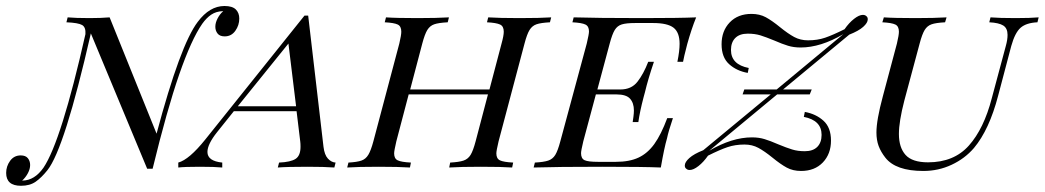

<svg xmlns="http://www.w3.org/2000/svg" viewBox="-79 -547 3412 627"><path d="M702.4 -486.3Q702.4 -464.5 689.5 -446.4Q676.6 -428.2 654.8 -428.2Q638.7 -428.2 631.5 -437.5Q624.2 -446.8 624.2 -459.7Q624.2 -472.6 631.5 -486.7Q638.7 -500.8 650 -510.5H647.6Q626.6 -509.7 610.9 -499.2Q595.2 -488.7 581.5 -469.4Q546 -418.5 506 -303.2Q466.1 -187.9 419.4 4H401.6L217.7 -437.9Q131.5 -60.5 75.8 8.9Q56.5 33.1 37.5 46.4Q18.5 59.7 -10.5 59.7Q-58.9 59.7 -58.9 17.7Q-58.9 -4 -46 -21.8Q-33.1 -39.5 -11.3 -39.5Q4.8 -39.5 12.1 -30.2Q19.4 -21 19.4 -8.1Q19.4 4.8 12.1 18.5Q4.8 32.3 -6.5 42.7H-4.8Q33.9 41.9 62.9 0.8Q121 -85.5 200 -435.5Q201.6 -458.1 189.1 -465.3Q176.6 -472.6 137.9 -474.2L141.9 -490.3Q167.7 -487.9 213.7 -487.9Q250.8 -487.9 279 -490.3L432.3 -110.5Q509.7 -400.8 566.9 -475.8Q605.6 -527.4 654 -527.4Q679.8 -527.4 691.1 -516.1Q702.4 -504.8 702.4 -486.3Z M1016.9 -16.1 1012.9 0Q980.6 -2.4 925 -2.4Q859.7 -2.4 828.2 0L832.3 -16.1Q870.2 -17.7 886.3 -28.2Q902.4 -38.7 902.4 -67.7Q902.4 -78.2 901.6 -83.9L889.5 -183.9H684.7L629.8 -115.3Q598.4 -75.8 598.4 -50.8Q598.4 -21 646.8 -16.1V0Q622.6 -2.4 573.4 -2.4Q524.2 -2.4 503.2 0V-16.1Q538.7 -25.8 591.1 -91.1L915.3 -496H927.4L977.4 -67.7Q980.6 -41.1 991.9 -29Q1003.2 -16.9 1016.9 -16.1ZM887.9 -200 862.9 -404.8 697.6 -200Z M1721 -490.3 1716.9 -474.2Q1687.1 -472.6 1673 -467.7Q1658.9 -462.9 1650.4 -449.2Q1641.9 -435.5 1633.9 -404.8L1549.2 -85.5Q1541.9 -54.8 1541.9 -46Q1541.9 -29 1553.6 -23.4Q1565.3 -17.7 1596.8 -16.1L1593.5 0Q1559.7 -2.4 1490.3 -2.4Q1425.8 -2.4 1387.9 0L1391.1 -16.1Q1420.2 -17.7 1434.7 -22.6Q1449.2 -27.4 1457.7 -41.1Q1466.1 -54.8 1474.2 -85.5L1514.5 -238.7H1255.6L1215.3 -85.5Q1208.1 -54.8 1208.1 -46Q1208.1 -29 1219.8 -23.4Q1231.5 -17.7 1262.9 -16.1L1259.7 0Q1222.6 -2.4 1157.3 -2.4Q1090.3 -2.4 1054.8 0L1058.9 -16.1Q1087.1 -17.7 1101.2 -22.6Q1115.3 -27.4 1123.8 -41.5Q1132.3 -55.6 1140.3 -85.5L1225 -404.8Q1231.5 -432.3 1231.5 -443.5Q1231.5 -461.3 1219.8 -466.9Q1208.1 -472.6 1177.4 -474.2L1181.5 -490.3Q1214.5 -487.9 1283.9 -487.9Q1348.4 -487.9 1387.1 -490.3L1383.1 -474.2Q1353.2 -472.6 1339.1 -467.7Q1325 -462.9 1316.5 -449.2Q1308.1 -435.5 1300 -404.8L1260.5 -254.8H1519.4L1558.9 -404.8Q1566.1 -430.6 1566.1 -443.5Q1566.1 -461.3 1554 -466.9Q1541.9 -472.6 1511.3 -474.2L1515.3 -490.3Q1551.6 -487.9 1616.9 -487.9Q1685.5 -487.9 1721 -490.3Z M2194.4 -490.3Q2179 -452.4 2165.3 -403.2Q2153.2 -356.5 2151.6 -345.2H2133.1Q2140.3 -380.6 2140.3 -404Q2140.3 -441.1 2120.6 -456.5Q2100.8 -471.8 2054 -471.8H1995.2Q1966.1 -471.8 1951.6 -467.3Q1937.1 -462.9 1928.6 -449.2Q1920.2 -435.5 1912.1 -404.8L1871.8 -254.8H1946.8Q1983.1 -254.8 2002.8 -280.2Q2022.6 -305.6 2037.9 -345.2H2056.5Q2037.1 -287.9 2027.4 -246.8L2022.6 -229Q2010.5 -183.1 2005.6 -148.4H1987.1Q1987.9 -153.2 1989.5 -165.3Q1991.1 -177.4 1991.1 -186.3Q1991.1 -210.5 1978.6 -224.6Q1966.1 -238.7 1933.9 -238.7H1866.9L1825.8 -85.5Q1818.5 -54.8 1818.5 -46.8Q1818.5 -29 1830.2 -23.8Q1841.9 -18.5 1873.4 -18.5H1932.3Q1976.6 -18.5 2006 -32.3Q2035.5 -46 2057.7 -76.6Q2079.8 -107.3 2100 -161.3H2118.5Q2104 -118.5 2099.2 -95.2Q2090.3 -65.3 2079 0Q2022.6 -2.4 1889.5 -2.4Q1740.3 -2.4 1663.7 0L1667.7 -16.1Q1696.8 -17.7 1711.3 -22.6Q1725.8 -27.4 1734.3 -41.1Q1742.7 -54.8 1750.8 -85.5L1837.1 -404.8Q1844.4 -435.5 1844.4 -444.4Q1844.4 -461.3 1832.7 -466.9Q1821 -472.6 1790.3 -474.2L1794.4 -490.3Q1870.2 -487.9 2019.4 -487.9Q2141.1 -487.9 2194.4 -490.3Z M2754.8 -483.9Q2754.8 -472.6 2739.9 -459.3Q2725 -446 2694.4 -433.9L2478.2 -254.8H2571.8L2565.3 -238.7H2458.9L2237.1 -54.8Q2311.3 -98.4 2376.6 -98.4Q2399.2 -98.4 2417.7 -92.7Q2436.3 -87.1 2462.1 -75.8Q2489.5 -64.5 2507.7 -58.9Q2525.8 -53.2 2549.2 -53.2Q2575.8 -53.2 2589.9 -67.3Q2604 -81.5 2604 -106.5Q2604 -154 2546 -165.3L2549.2 -181.5Q2585.5 -175 2610.1 -152.8Q2634.7 -130.6 2634.7 -87.9Q2634.7 -44.4 2608.1 -16.5Q2581.5 11.3 2537.1 11.3Q2510.5 11.3 2490.3 0.4Q2470.2 -10.5 2443.5 -32.3Q2417.7 -53.2 2397.6 -64.1Q2377.4 -75 2352.4 -75Q2321.8 -75 2296.8 -66.5Q2271.8 -58.1 2233.1 -38.7Q2218.5 -17.7 2202 -4.8Q2185.5 8.1 2173.4 8.1Q2166.1 8.1 2162.1 4Q2157.3 0.8 2157.3 -6.5Q2157.3 -17.7 2172.2 -31Q2187.1 -44.4 2217.7 -56.5L2437.9 -238.7H2346L2351.6 -254.8H2457.3L2675 -435.5Q2600.8 -391.9 2535.5 -391.9Q2512.9 -391.9 2494.4 -397.6Q2475.8 -403.2 2450 -414.5Q2422.6 -425.8 2404.4 -431.5Q2386.3 -437.1 2362.9 -437.1Q2336.3 -437.1 2322.2 -423Q2308.1 -408.9 2308.1 -383.9Q2308.1 -336.3 2366.1 -325L2362.9 -308.9Q2326.6 -315.3 2302 -337.5Q2277.4 -359.7 2277.4 -402.4Q2277.4 -446 2304 -473.8Q2330.6 -501.6 2375 -501.6Q2401.6 -501.6 2421.8 -490.7Q2441.9 -479.8 2468.5 -458.1Q2494.4 -437.1 2514.5 -426.2Q2534.7 -415.3 2559.7 -415.3Q2590.3 -415.3 2615.3 -423.8Q2640.3 -432.3 2679 -451.6Q2693.5 -472.6 2710.1 -485.5Q2726.6 -498.4 2738.7 -498.4Q2746 -498.4 2750 -494.4Q2754.8 -491.1 2754.8 -483.9Z M3101.6 -63.7Q3071.8 -29 3028.6 -8.9Q2985.5 11.3 2936.3 11.3Q2846 11.3 2812.1 -32.3Q2797.6 -50.8 2790.3 -70.2Q2783.1 -89.5 2783.1 -114.5Q2783.1 -154.8 2804 -232.3L2850 -404.8Q2856.5 -432.3 2856.5 -443.5Q2856.5 -461.3 2844.8 -466.9Q2833.1 -472.6 2802.4 -474.2L2807.3 -490.3Q2839.5 -487.9 2911.3 -487.9Q2973.4 -487.9 3012.1 -490.3L3007.3 -474.2Q2977.4 -472.6 2963.3 -467.7Q2949.2 -462.9 2940.7 -449.2Q2932.3 -435.5 2924.2 -404.8L2874.2 -218.5Q2856.5 -150 2856.5 -109.7Q2856.5 -65.3 2878.2 -41.1Q2900 -16.9 2951.6 -16.9Q3036.3 -16.9 3085.1 -71.8Q3133.9 -126.6 3159.7 -225.8L3205.6 -396.8Q3211.3 -416.9 3211.3 -433.1Q3211.3 -454.8 3197.2 -463.7Q3183.1 -472.6 3151.6 -474.2L3155.6 -490.3Q3184.7 -487.9 3237.1 -487.9Q3286.3 -487.9 3312.9 -490.3L3308.9 -474.2Q3272.6 -472.6 3254 -456.5Q3235.5 -440.3 3223.4 -396.8L3180.6 -234.7Q3151.6 -123.4 3101.6 -63.7Z"/></svg>

Font: Playfair Display SC
Style: Italic
Weight: 400
Italic angle: -14°
Designer: Claus Eggers Sørensen
Foundry: Claus Eggers Sørensen
Version: Version 1.202; ttfautohint (v1.6)